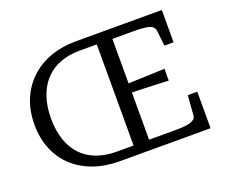

<svg xmlns="http://www.w3.org/2000/svg" viewBox="-116 -888 1252 1067"><g transform="rotate(-20 509.5 -355.0)"><path d="M589 -389Q631 -391 671.5 -392Q712 -393 752.5 -395Q793 -397 832 -398V-328Q793 -330 752.5 -331.5Q712 -333 671.5 -334.5Q631 -336 589 -337ZM424 -56H525V-654H424Q359 -654 307 -634Q255 -614 219 -575Q183 -536 164 -480Q145 -424 145 -353Q145 -282 164 -226.5Q183 -171 219 -133Q255 -95 307 -75.5Q359 -56 424 -56ZM424 0Q339 0 270 -24.5Q201 -49 151 -95Q101 -141 74 -206.5Q47 -272 47 -353Q47 -434 74 -499.5Q101 -565 151 -612.5Q201 -660 270 -685Q339 -710 424 -710H930V-519H876L866 -609Q864 -627 851 -636.5Q838 -646 811 -649.5Q784 -653 741 -653H617V-57H770Q802 -57 825 -59Q848 -61 863 -66Q878 -71 886 -79Q894 -87 895 -101L904 -216H960V0Z"/></g></svg>

Font: Roboto Serif 28pt
Style: Regular
Weight: 400
Designer: Greg Gazdowicz
Foundry: Commercial Type
Version: Version 1.008